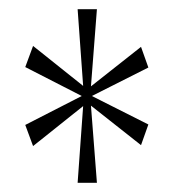

<svg xmlns="http://www.w3.org/2000/svg" viewBox="-20 -780 383 418"><path d="M149 -382H191L178 -550L287 -464L303 -509L180 -571L303 -633L287 -678L178 -592L191 -760H149L161 -593L52 -680L35 -634L158 -571L35 -508L52 -462L161 -549Z"/></svg>

Font: Noto Serif Armenian ExtraCondensed Thin
Style: Regular
Weight: 100
Width: 2
Designer: Monotype Design Team
Foundry: Monotype Imaging Inc.
Version: Version 2.008